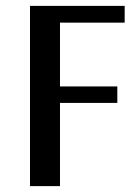

<svg xmlns="http://www.w3.org/2000/svg" viewBox="-20 -633 473 653"><path d="M184 -556V-339H379V-283H184V0H82V-613H404V-556Z"/></svg>

Font: Arya
Style: Regular
Weight: 400
Designer: Eduardo Rodriguez Tunni, Modular Infotech
Foundry: Eduardo Rodriguez Tunni, Modular Infotech
Version: Version 1.002